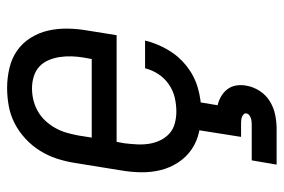

<svg xmlns="http://www.w3.org/2000/svg" viewBox="-149 -429 798 540"><g transform="rotate(-90 250.0 -159.0)"><path d="M206 8Q177 8 149.5 2Q122 -4 100 -19Q78 -34 63 -57Q48 -80 41.5 -106.5Q35 -133 35.5 -162Q36 -191 41 -219L62 -349Q66 -374 74 -398.5Q82 -423 96 -445.5Q110 -468 130 -486.5Q150 -505 173.5 -517Q197 -529 222.5 -533.5Q248 -538 273 -538Q301 -538 328.5 -531.5Q356 -525 377.5 -510Q399 -495 413.5 -472Q428 -449 434 -422.5Q440 -396 439.5 -367.5Q439 -339 434 -311L421 -230H121L117 -208Q115 -191 114 -173.5Q113 -156 115.5 -139.5Q118 -123 125 -108Q132 -93 144 -82Q156 -71 172.5 -66.5Q189 -62 206 -62Q226 -62 245.5 -66.5Q265 -71 282.5 -83Q300 -95 311.5 -112.5Q323 -130 328 -150H406Q398 -117 380 -86Q362 -55 334 -33Q306 -11 272.5 -1.5Q239 8 206 8ZM133 -300H354L358 -322Q361 -339 361.5 -356.5Q362 -374 359.5 -390.5Q357 -407 350.5 -422Q344 -437 332.5 -447.5Q321 -458 305 -463Q289 -468 271 -468Q255 -468 238.5 -464Q222 -460 207 -451.5Q192 -443 180 -430Q168 -417 159.5 -401.5Q151 -386 146.5 -370Q142 -354 139 -338ZM57 220 69 150H169Q174 150 178.5 149.5Q183 149 187.5 147.5Q192 146 196 143Q200 140 201 135Q202 131 198.5 127.5Q195 124 191 122.5Q187 121 182.5 120.5Q178 120 174 120H135L154 0H233L224 54Q237 57 249 64Q261 71 269 81.5Q277 92 279.5 106Q282 120 279 135Q276 154 264.5 172Q253 190 235 201Q217 212 197 216Q177 220 157 220Z"/></g></svg>

Font: Iosevka Curly Slab Oblique
Style: Regular
Weight: 400
Italic angle: -9°
Monospace: yes
Designer: Belleve Invis
Foundry: Belleve Invis
Version: Version 11.1.0; ttfautohint (v1.8.3)